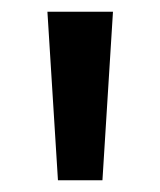

<svg xmlns="http://www.w3.org/2000/svg" viewBox="-20 -800 274 328"><path d="M173 -780 155 -492H79L61 -780Z"/></svg>

Font: Cooper Hewitt
Style: Regular
Weight: 707
Designer: Village Type and Design LLC
Foundry: Cooper Hewitt Smithsonian Design Museum
Version: 1.000